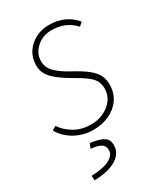

<svg xmlns="http://www.w3.org/2000/svg" viewBox="-176 -567 736 851"><g transform="rotate(-30 192.0 -141.0)"><path d="M158 12Q123 12 92 0.5Q61 -11 37 -31Q13 -51 0 -76L20 -88Q40 -57 76.5 -35.5Q113 -14 162 -14Q197 -14 226.5 -28Q256 -42 274 -66.5Q292 -91 292 -122Q292 -143 284.5 -159.5Q277 -176 254.5 -193.5Q232 -211 188 -236Q137 -265 108.5 -294Q80 -323 80 -362Q80 -400 99 -429Q118 -458 149.5 -474Q181 -490 218 -490Q259 -490 293 -475Q327 -460 352 -430L334 -414Q313 -438 283.5 -451Q254 -464 216 -464Q170 -464 139 -435Q108 -406 108 -368Q108 -335 132 -311Q156 -287 198 -264Q249 -237 275 -215.5Q301 -194 310.5 -173Q320 -152 320 -128Q320 -85 298.5 -53.5Q277 -22 240 -5Q203 12 158 12ZM50 208 48 184Q110 182 141 165.5Q172 149 172 124Q172 101 155 91Q138 81 104 78L114 54Q150 59 169 67Q188 75 195 86.5Q202 98 202 116Q202 144 183 164.5Q164 185 129.5 196Q95 207 50 208Z"/></g></svg>

Font: Source Sans 3 VF
Style: Italic
Weight: 200
Italic angle: -11°
Designer: Paul D. Hunt
Foundry: Adobe Systems Incorporated
Version: Version 3.042;hotconv 1.0.118;makeotfexe 2.5.65603